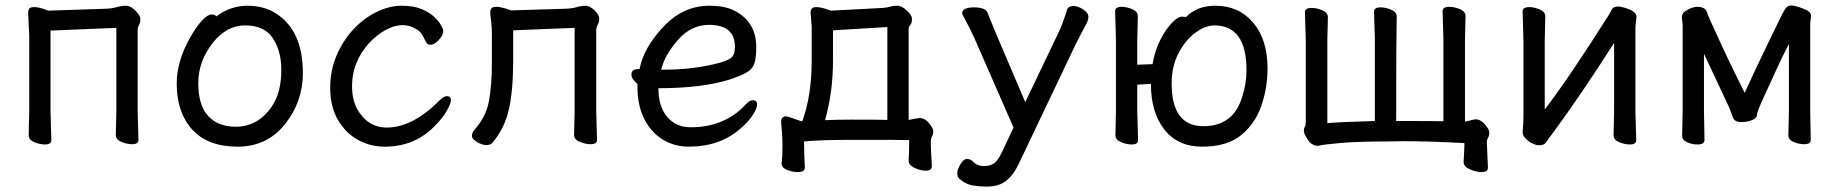

<svg xmlns="http://www.w3.org/2000/svg" viewBox="-20 -513 6734 703"><path d="M145 16Q126 16 105.5 7.5Q85 -1 85 -18L87 -106V-386L83 -465Q83 -475 87 -481Q91 -487 106 -487Q118 -487 138 -481L157 -474L369 -481Q391 -482 408 -487Q425 -492 441 -492Q458 -492 476 -474Q494 -456 494 -443Q494 -431 489 -421.5Q484 -412 484 -402V-107L487 -1Q487 15 464 15Q445 15 424.5 6.5Q404 -2 404 -19L406 -107V-411L165 -401V-106L168 0Q168 16 145 16Z M844 -49Q891 -49 928 -74.5Q965 -100 987.5 -144.5Q1010 -189 1010 -258Q1010 -326 979 -373Q948 -420 878 -420Q808 -420 757 -353.5Q706 -287 706 -208Q706 -128 742 -88.5Q778 -49 844 -49ZM850 24Q741 24 684 -38.5Q627 -101 627 -207Q627 -289 677 -377Q698 -414 719 -437Q740 -460 754 -460Q767 -460 772 -453Q824 -492 886 -492Q948 -492 993 -462Q1089 -399 1089 -245Q1089 -141 1023.5 -58.5Q958 24 850 24Z M1389 24Q1335 24 1289.5 -1.5Q1244 -27 1216.5 -75.5Q1189 -124 1189 -190Q1189 -255 1212 -309Q1235 -363 1272.5 -404Q1310 -445 1357.5 -468.5Q1405 -492 1450 -492Q1494 -492 1523 -480Q1552 -468 1569.5 -451.5Q1587 -435 1595 -420.5Q1603 -406 1603 -401Q1603 -383 1586 -366Q1569 -349 1558 -349Q1546 -349 1541 -357Q1534 -371 1527 -383.5Q1520 -396 1511 -402Q1483 -421 1454 -421Q1425 -421 1392.5 -403.5Q1360 -386 1332 -356Q1269 -286 1269 -199Q1269 -149 1287 -115Q1326 -46 1396 -46Q1490 -46 1588 -144Q1605 -161 1616 -161Q1631 -161 1631 -146Q1631 -135 1616.5 -108.5Q1602 -82 1572 -52Q1499 24 1389 24Z M1760 18Q1745 18 1726.5 7Q1708 -4 1708 -15Q1708 -25 1714 -34Q1759 -83 1770 -141.5Q1781 -200 1781 -281V-387Q1781 -417 1778 -438Q1775 -459 1775 -467Q1775 -476 1779 -482Q1783 -488 1798 -488Q1810 -488 1831 -482L1851 -475L2051 -481Q2076 -482 2092.5 -487Q2109 -492 2124 -492Q2139 -492 2156.5 -475.5Q2174 -459 2174 -445Q2174 -432 2168.5 -422.5Q2163 -413 2163 -402V-107L2166 -1Q2166 15 2143 15Q2124 15 2103 6.5Q2082 -2 2082 -19L2084 -107V-411L1859 -402V-291Q1859 -184 1843.5 -113.5Q1828 -43 1782 11Q1776 18 1760 18Z M2413 -258Q2524 -258 2618 -284Q2652 -294 2661.5 -305.5Q2671 -317 2671 -341Q2671 -422 2576 -422Q2510 -422 2461.5 -366Q2413 -310 2401 -258ZM2502 24Q2449 24 2406 -2.5Q2363 -29 2338.5 -78.5Q2314 -128 2314 -195V-206Q2292 -223 2292 -240Q2292 -260 2317 -260L2322 -261Q2336 -337 2408.5 -414.5Q2481 -492 2577 -492Q2641 -492 2678 -469Q2749 -428 2749 -340Q2749 -305 2743 -283.5Q2737 -262 2716 -249Q2695 -236 2649 -221Q2548 -190 2391 -190V-186Q2391 -123 2423 -85Q2455 -47 2509 -47Q2632 -47 2709 -129Q2723 -146 2736 -146Q2752 -146 2752 -130Q2752 -117 2737 -93Q2722 -69 2691 -42Q2616 24 2502 24Z M3001 -73Q3047 -75 3093 -75Q3204 -75 3229 -74V-414L3030 -402V-292Q3030 -177 3001 -73ZM2902 117Q2881 117 2861.5 109Q2842 101 2842 86V85Q2845 60 2845 22Q2845 -16 2840 -66Q2840 -87 2858 -87Q2868 -86 2914 -69L2918 -70Q2952 -165 2952 -291V-416L2948 -467Q2948 -487 2968 -487Q2982 -487 3002 -481L3022 -474L3212 -484Q3227 -485 3239 -488.5Q3251 -492 3264 -492Q3277 -492 3290 -483Q3319 -461 3319 -444Q3319 -428 3313 -421.5Q3307 -415 3307 -406V-74L3345 -81Q3366 -81 3381.5 -62.5Q3397 -44 3397 -33Q3397 -21 3392.5 -13.5Q3388 -6 3388 11Q3388 31 3392 95Q3392 112 3369 112Q3351 112 3329 102Q3307 92 3307 75V74Q3309 40 3309 0Q3297 -1 3104 -1Q2980 -1 2924 5Q2924 49 2927 100Q2927 117 2902 117Z M3596 170H3586Q3567 170 3541.5 166Q3516 162 3492 141Q3485 134 3485 121Q3485 108 3496.5 88.5Q3508 69 3521 69Q3534 69 3546.5 82Q3559 95 3583 95Q3607 95 3621 84Q3635 73 3649 43L3691 -46L3547 -375Q3525 -422 3514 -441Q3503 -460 3503 -464Q3503 -486 3547 -486Q3588 -486 3596 -466Q3607 -435 3734 -139L3852 -386Q3871 -424 3887 -478Q3892 -491 3911 -491Q3927 -491 3946 -478.5Q3965 -466 3965 -452Q3965 -440 3959 -428.5Q3953 -417 3942 -396.5Q3931 -376 3922 -358L3711 85Q3691 128 3664 149Q3637 170 3596 170Z M4386 -51Q4496 -51 4528 -158Q4544 -206 4544 -256Q4544 -420 4426 -420Q4394 -420 4358 -394Q4322 -368 4296 -320Q4270 -272 4270 -207Q4270 -51 4386 -51ZM4382 24Q4292 24 4243 -39Q4194 -102 4194 -206L4144 -203V-106L4147 0Q4147 16 4124 16Q4105 16 4084.5 7.5Q4064 -1 4064 -18L4066 -106V-365L4063 -472Q4063 -488 4087 -488Q4105 -488 4125.5 -479.5Q4146 -471 4146 -454L4144 -365V-276L4200 -278Q4208 -327 4228.5 -367Q4249 -407 4271 -429.5Q4293 -452 4307 -452Q4319 -452 4322 -450Q4362 -492 4430 -492Q4516 -492 4568.5 -430Q4621 -368 4621 -263Q4621 -188 4597 -122Q4573 -56 4521.5 -16Q4470 24 4382 24Z M5404 117Q5385 117 5362 107Q5339 97 5339 80V79Q5342 28 5342 11Q5215 4 5118 4L5053 5Q4953 5 4888.5 10.5Q4824 16 4806 21Q4779 21 4762 -12Q4754 -25 4754 -34Q4754 -43 4757.5 -48.5Q4761 -54 4761 -64V-366L4758 -468Q4758 -484 4782 -484Q4801 -484 4821.5 -475.5Q4842 -467 4842 -450L4840 -366V-62Q4877 -66 5014 -70V-368L5011 -470Q5011 -486 5035 -486Q5053 -486 5073.5 -477.5Q5094 -469 5094 -452Q5092 -368 5092 -70Q5246 -70 5265 -69V-370L5262 -472Q5262 -488 5286 -488Q5305 -488 5325.5 -479.5Q5346 -471 5346 -454L5344 -370V-68Q5350 -68 5361.5 -71.5Q5373 -75 5382 -76H5384Q5401 -76 5417 -57.5Q5433 -39 5433 -28Q5433 -16 5428.5 -8.5Q5424 -1 5424 7L5428 101Q5428 117 5404 117Z M5616 19Q5598 19 5576.5 3.5Q5555 -12 5555 -29V-31Q5558 -58 5558 -86V-364L5555 -471Q5555 -487 5579 -487Q5597 -487 5617.5 -478.5Q5638 -470 5638 -453L5636 -364V-112Q5729 -234 5871 -459Q5876 -467 5881.5 -478Q5887 -489 5903 -489Q5915 -489 5931 -484Q5972 -471 5972 -452L5968 -415V-106L5971 0Q5971 16 5948 16Q5929 16 5908.5 7.5Q5888 -1 5888 -18L5890 -106V-356Q5767 -163 5662 -21Q5652 -9 5643.5 5Q5635 19 5616 19Z M6196 16Q6176 16 6157.5 8Q6139 0 6139 -16L6141 -106V-422L6138 -450L6139 -457Q6142 -469 6161 -478.5Q6180 -488 6194 -488Q6209 -488 6218 -483Q6227 -478 6229.5 -469.5Q6232 -461 6244.5 -433Q6257 -405 6281.5 -352Q6306 -299 6330 -250Q6354 -201 6368 -173Q6409 -263 6446.5 -340Q6484 -417 6496.5 -443Q6509 -469 6517 -481Q6525 -493 6539 -493Q6551 -493 6581 -482Q6611 -471 6611 -456L6608 -425V-106L6610 -1Q6610 15 6586 15Q6567 15 6547.5 7Q6528 -1 6528 -18L6530 -106V-352Q6507 -308 6483.5 -256.5Q6460 -205 6436.5 -154Q6413 -103 6413 -92Q6413 -81 6395.5 -73.5Q6378 -66 6356 -66Q6331 -66 6325 -83L6318 -102Q6315 -113 6279 -188.5Q6243 -264 6219 -316V-106L6221 -1Q6221 16 6196 16Z"/></svg>

Font: LXGW WenKai Medium
Style: Regular
Weight: 500
Designer: LXGW / Fontworks Inc.
Foundry: LXGW / Fontworks Inc.
Version: Version 1.501; October 10, 2024